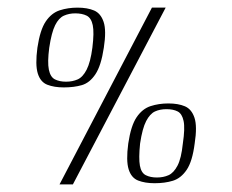

<svg xmlns="http://www.w3.org/2000/svg" viewBox="-20 -480 608 503"><path d="M414 -460 171 3H136L378 -460ZM490 -104Q484 -57 469 -35Q454 -13 433 -6.5Q412 0 385 0Q360 0 342 -7Q324 -14 317 -36.5Q310 -59 316 -104Q323 -151 338 -173Q353 -195 374.5 -202Q396 -209 421 -209Q447 -209 464.5 -201.5Q482 -194 489.5 -171.5Q497 -149 490 -104ZM459 -104Q465 -144 461 -163Q457 -182 445.5 -188Q434 -194 416 -194Q399 -194 386 -188Q373 -182 363 -163Q353 -144 347 -104Q343 -65 346.5 -46Q350 -27 362 -21Q374 -15 391 -15Q408 -15 421.5 -21Q435 -27 445 -46Q455 -65 459 -104ZM252 -355Q245 -308 230 -285.5Q215 -263 194.5 -257Q174 -251 147 -251Q122 -251 104 -258Q86 -265 79 -287.5Q72 -310 78 -355Q85 -402 100 -424Q115 -446 136.5 -453Q158 -460 183 -460Q209 -460 226.5 -452.5Q244 -445 251.5 -422.5Q259 -400 252 -355ZM222 -355Q227 -395 223 -414Q219 -433 207 -439Q195 -445 177 -445Q161 -445 147.5 -439Q134 -433 124.5 -414Q115 -395 109 -355Q104 -317 108 -297.5Q112 -278 124 -272Q136 -266 153 -266Q170 -266 183.5 -272Q197 -278 207 -297.5Q217 -317 222 -355Z"/></svg>

Font: Genos Thin Light
Style: Italic
Weight: 300
Italic angle: -8°
Version: Version 1.010